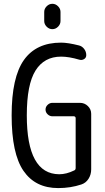

<svg xmlns="http://www.w3.org/2000/svg" viewBox="-20 -960 540 990"><path d="M208 -898.4Q208 -915 220.7 -927.7Q233.4 -940.4 250 -940.4Q266.6 -940.4 279.3 -927.7Q292 -915 292 -898.4V-851.6Q292 -835 279.3 -822.3Q266.6 -809.6 250 -809.6Q233.4 -809.6 220.7 -822.3Q208 -835 208 -851.6ZM280.3 9.8Q162.1 9.8 101.1 -79.1Q40 -168 40 -365.2Q40 -561.5 103.5 -650.9Q167 -740.2 294.9 -740.2Q330.1 -740.2 387.7 -725.6Q403.3 -721.7 414.1 -707.5Q424.8 -693.4 424.8 -675.8Q424.8 -662.1 413.6 -655.3Q402.3 -648.4 388.7 -652.3Q335.9 -668 294.9 -668Q208 -668 163.1 -596.2Q118.2 -524.4 118.2 -365.2Q118.2 -62.5 285.2 -61.5Q322.3 -61.5 362.3 -81.1Q370.1 -84 370.1 -93.8V-350.6Q370.1 -359.4 361.3 -360.4H250Q236.3 -360.4 225.6 -370.6Q214.8 -380.9 214.8 -395Q214.8 -409.2 225.6 -419.4Q236.3 -429.7 250 -429.7H392.6Q416 -429.7 433.1 -413.1Q450.2 -396.5 450.2 -373V-86.9Q450.2 -59.6 436.5 -38.1Q422.9 -16.6 399.4 -8.8Q343.8 9.8 280.3 9.8Z"/></svg>

Font: Rounded Mgen+ 2m regular
Style: Regular
Weight: 400
Designer: [Source Han Sans]
Ryoko NISHIZUKA  (kana & ideographs); Paul D. Hunt (Latin, Greek & Cyrillic); Wenlong ZHANG  (bopomofo
Version: Version 1.059.20150602